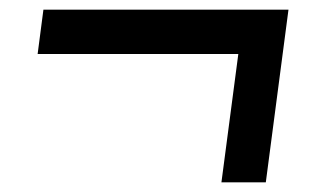

<svg xmlns="http://www.w3.org/2000/svg" viewBox="-20 -584 640 398"><path d="M531 -206H439L474 -472H58L70 -564H578Z"/></svg>

Font: Tanohe Sans Medium
Style: Italic
Weight: 500
Designer: Village Type and Design LLC & Cristiano Sobral
Foundry: Cooper Hewitt Smithsonian Design Museum
Version: Version 1.00;September 29, 2021;FontCreator 13.0.0.2655 64-b